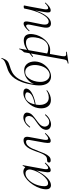

<svg xmlns="http://www.w3.org/2000/svg" viewBox="891 -1658 1042 2865"><g transform="rotate(-90 1412.5 -226.0)"><path d="M80 13Q48 13 31.5 -11Q15 -35 22 -91Q30 -146 56.5 -200.5Q83 -255 120.5 -300Q158 -345 200.5 -372Q243 -399 282 -399Q300 -399 317 -392.5Q334 -386 346 -371Q358 -356 360 -332L322 -357Q333 -359 349 -373.5Q365 -388 368 -407Q370 -410 375.5 -409Q381 -408 380 -406L322 -89Q312 -28 338 -28Q350 -28 368 -41.5Q386 -55 408 -77Q411 -80 415 -76Q419 -72 416 -69Q383 -32 356.5 -11.5Q330 9 304 9Q281 9 275.5 -12.5Q270 -34 280 -89L304 -229L320 -246Q289 -172 248.5 -113Q208 -54 164.5 -20.5Q121 13 80 13ZM109 -30Q138 -30 169.5 -52.5Q201 -75 230.5 -112Q260 -149 282 -194Q304 -239 313 -283Q321 -318 305.5 -343Q290 -368 251 -367Q215 -366 176.5 -334Q138 -302 108.5 -248.5Q79 -195 69 -127Q62 -80 71 -55Q80 -30 109 -30Z M453 9Q437 9 427 2Q417 -5 420 -23Q424 -40 437 -43Q450 -46 466 -46Q499 -46 520.5 -71.5Q542 -97 558 -136.5Q574 -176 589.5 -221Q605 -266 625.5 -305.5Q646 -345 677 -370.5Q708 -396 754 -396Q782 -396 795 -376.5Q808 -357 800 -312L759 -89Q754 -58 759 -43Q764 -28 777 -28Q788 -28 807 -40Q826 -52 848 -75Q852 -79 856 -74.5Q860 -70 857 -67Q823 -29 795.5 -10Q768 9 742 9Q718 9 713 -12.5Q708 -34 717 -89L755 -302Q761 -336 752.5 -347.5Q744 -359 733 -359Q697 -359 671.5 -332.5Q646 -306 627 -264Q608 -222 591 -175Q574 -128 555.5 -86Q537 -44 512.5 -17.5Q488 9 453 9Z M989 14Q962 14 942 2.5Q922 -9 913 -28Q904 -47 908 -71Q916 -115 951.5 -147.5Q987 -180 1030 -208Q1075 -238 1092 -258.5Q1109 -279 1113 -305Q1115 -316 1112 -332Q1109 -348 1097.5 -360Q1086 -372 1060 -372Q1025 -372 999 -348Q973 -324 952 -298Q950 -296 945 -299Q940 -302 942 -305Q976 -352 1015.5 -375.5Q1055 -399 1092 -399Q1112 -399 1130 -392Q1148 -385 1158 -370Q1168 -355 1163 -330Q1156 -291 1125.5 -263Q1095 -235 1059 -209Q1022 -183 992.5 -156Q963 -129 956 -91Q952 -64 969 -38.5Q986 -13 1023 -13Q1055 -13 1081 -32.5Q1107 -52 1128 -75Q1131 -77 1135.5 -74.5Q1140 -72 1138 -68Q1107 -27 1065.5 -6.5Q1024 14 989 14Z M1354 12Q1302 12 1272 -15.5Q1242 -43 1232.5 -88Q1223 -133 1233 -185Q1239 -222 1259.5 -260Q1280 -298 1310.5 -329.5Q1341 -361 1378.5 -380Q1416 -399 1458 -399Q1493 -399 1510 -384.5Q1527 -370 1522 -345Q1517 -322 1494.5 -300.5Q1472 -279 1436.5 -261.5Q1401 -244 1357.5 -231.5Q1314 -219 1267 -213L1269 -226Q1347 -237 1400.5 -261.5Q1454 -286 1464 -324Q1472 -352 1454 -362Q1436 -372 1415 -372Q1379 -372 1352 -351Q1325 -330 1308.5 -295Q1292 -260 1285 -218Q1274 -161 1282.5 -116.5Q1291 -72 1317.5 -46Q1344 -20 1387 -20Q1412 -20 1438.5 -27Q1465 -34 1490 -53Q1493 -55 1496.5 -51Q1500 -47 1497 -44Q1459 -14 1424 -1Q1389 12 1354 12Z M1703 14Q1659 14 1624.5 -13.5Q1590 -41 1576 -100.5Q1562 -160 1579 -257Q1594 -353 1618.5 -418.5Q1643 -484 1672.5 -526Q1702 -568 1734 -592Q1766 -616 1797 -628.5Q1828 -641 1855 -648Q1886 -659 1909 -668.5Q1932 -678 1947 -691Q1962 -704 1969 -725Q1970 -728 1975.5 -726.5Q1981 -725 1980 -723Q1969 -691 1958 -670.5Q1947 -650 1933 -637.5Q1919 -625 1900.5 -617Q1882 -609 1856 -601Q1804 -587 1762.5 -563.5Q1721 -540 1688 -497.5Q1655 -455 1629 -384.5Q1603 -314 1583 -205L1582 -223Q1606 -282 1636.5 -315Q1667 -348 1698.5 -363.5Q1730 -379 1755.5 -383Q1781 -387 1793 -387Q1834 -387 1862 -369.5Q1890 -352 1905.5 -323.5Q1921 -295 1925.5 -260.5Q1930 -226 1924 -192Q1913 -131 1877.5 -84.5Q1842 -38 1795.5 -12Q1749 14 1703 14ZM1726 -6Q1769 -6 1811 -47Q1853 -88 1869 -172Q1879 -227 1870 -272Q1861 -317 1835.5 -344Q1810 -371 1769 -371Q1731 -371 1701.5 -345.5Q1672 -320 1653 -281Q1634 -242 1627 -199Q1617 -136 1629 -93Q1641 -50 1667.5 -28Q1694 -6 1726 -6Z M1901 275Q1897 276 1896 270Q1895 264 1899 263Q1922 259 1933.5 253Q1945 247 1951 231.5Q1957 216 1962 185L2064 -386Q2064 -389 2070 -395Q2076 -401 2084 -410Q2092 -419 2099 -431Q2106 -443 2109 -458Q2110 -462 2115.5 -461Q2121 -460 2120 -456L2007 178Q2000 219 2012 232Q2024 245 2067 239Q2071 237 2072.5 243Q2074 249 2069 250ZM2101 1Q2061 1 2044 -2Q2027 -5 2013 -8L2023 -58Q2042 -45 2066.5 -36Q2091 -27 2127 -27Q2174 -27 2206.5 -52Q2239 -77 2259 -121Q2279 -165 2286 -220Q2291 -255 2287.5 -287Q2284 -319 2266 -339.5Q2248 -360 2206 -360Q2159 -360 2112.5 -332Q2066 -304 2004 -255Q2001 -254 1997 -258.5Q1993 -263 1996 -264Q2055 -317 2118 -355Q2181 -393 2241 -393Q2296 -393 2320 -357Q2344 -321 2334 -253Q2327 -202 2304.5 -156Q2282 -110 2249.5 -74.5Q2217 -39 2178.5 -19Q2140 1 2101 1Z M2496 13Q2453 13 2438.5 -18Q2424 -49 2439 -119L2475 -297Q2481 -328 2476 -343Q2471 -358 2458 -358Q2447 -358 2429 -345Q2411 -332 2389 -309Q2385 -305 2381 -309Q2377 -313 2381 -317Q2414 -355 2441 -375Q2468 -395 2493 -395Q2516 -395 2522.5 -373.5Q2529 -352 2517 -297L2485 -138Q2472 -78 2482 -49.5Q2492 -21 2524 -21Q2557 -21 2593.5 -63Q2630 -105 2662.5 -185.5Q2695 -266 2716 -380L2727 -379Q2707 -263 2671.5 -174.5Q2636 -86 2591 -36.5Q2546 13 2496 13ZM2689 9Q2666 9 2660.5 -12.5Q2655 -34 2665 -89L2716 -380Q2718 -394 2742 -394Q2755 -394 2759 -392.5Q2763 -391 2763 -388Q2763 -385 2758 -361.5Q2753 -338 2748 -312L2707 -89Q2697 -28 2724 -28Q2736 -28 2755 -40Q2774 -52 2796 -75Q2799 -79 2803.5 -74.5Q2808 -70 2804 -67Q2770 -29 2742.5 -10Q2715 9 2689 9Z"/></g></svg>

Font: Cormorant Light
Style: Italic
Weight: 300
Italic angle: -10°
Designer: Christian Thalmann (Catharsis Fonts)
Foundry: Catharsis Fonts
Version: Version 4.000